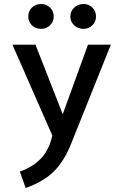

<svg xmlns="http://www.w3.org/2000/svg" viewBox="-20 -708 615 958"><path d="M79 148Q145 125 185.5 81.5Q226 38 241 -32L42 -485H157L293 -138L419 -485H533L335 9Q300 97 248 148Q196 199 108 230ZM121 -626Q121 -652 139 -670Q157 -688 185 -688Q212 -688 230 -670Q248 -652 248 -626Q248 -600 230 -582Q212 -564 185 -564Q157 -564 139 -582Q121 -600 121 -626ZM331 -626Q331 -652 350 -670Q369 -688 397 -688Q423 -688 441 -670Q459 -652 459 -626Q459 -600 441 -582Q423 -564 397 -564Q369 -564 350 -582Q331 -600 331 -626Z"/></svg>

Font: Niramit Medium
Style: Regular
Weight: 500
Designer: Katatrad Aksorn Co.,Ltd.
Foundry: Cadson Demak Co.,Ltd.
Version: Version 1.000; ttfautohint (v1.6)